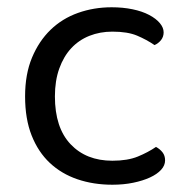

<svg xmlns="http://www.w3.org/2000/svg" viewBox="-20 -495 518 528"><path d="M289 -408Q255 -408 226 -396.5Q197 -385 176 -362.5Q155 -340 143 -306.5Q131 -273 131 -230Q131 -144 174 -98.5Q217 -53 289 -53Q331 -53 359 -64.5Q387 -76 409 -91Q420 -85 427 -76Q434 -67 434 -54Q434 -40 423 -28Q412 -16 392.5 -7Q373 2 346.5 7.5Q320 13 289 13Q237 13 193 -2Q149 -17 117 -47Q85 -77 67 -122.5Q49 -168 49 -230Q49 -291 68 -336.5Q87 -382 119 -413Q151 -444 194.5 -459.5Q238 -475 287 -475Q318 -475 344.5 -469.5Q371 -464 390 -454Q409 -444 419.5 -431.5Q430 -419 430 -406Q430 -394 423 -385Q416 -376 405 -371Q383 -386 357 -397Q331 -408 289 -408Z"/></svg>

Font: Baloo 2
Style: Regular
Weight: 400
Designer: Sarang Kulkarni and Ek Type
Foundry: Ek Type
Version: Version 1.640;hotconv 1.0.111;makeotfexe 2.5.65597; ttfautoh